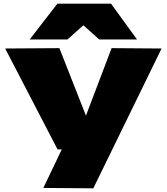

<svg xmlns="http://www.w3.org/2000/svg" viewBox="-20 -810 904 1041"><path d="M215 209 315 0H292L8 -547L302 -549L446 -183L585 -549L856 -547L486 211ZM141 -596 291 -790H582L723 -596H518L432 -673L346 -596Z"/></svg>

Font: Georama ExtraExtended ExtraBold
Style: Regular
Weight: 800
Width: 8
Designer: Jean-Baptiste Levee
Foundry: Production Type
Version: Version 1.000